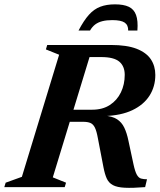

<svg xmlns="http://www.w3.org/2000/svg" viewBox="-49 -882 752 905"><path d="M385.6 -364.9Q434.7 -364.9 468.9 -387.2Q503.1 -409.5 521 -446.8Q538.9 -484.2 538.9 -529.2Q538.9 -569.7 513.4 -591.4Q487.8 -613 428.3 -613H252.9L298.1 -670H473.5Q549 -670 595 -652.1Q641 -634.1 662.1 -602.4Q683.1 -570.7 683.1 -528.6Q683.1 -474.2 655.8 -431.2Q628.5 -388.3 574.9 -362.7Q521.3 -337.2 441.6 -334.9V-337.1Q480.4 -334.3 502.6 -320Q524.7 -305.7 536.8 -280.4Q548.9 -255.2 556.3 -219L580 -108.5Q587.5 -73.8 595.8 -58.8Q604.2 -43.7 615.8 -40.4Q627.5 -37 643.9 -37L635.1 0Q575.4 4.8 539.1 2.9Q502.9 1.1 483.3 -9.4Q463.6 -19.9 454.2 -40.5Q444.9 -61.1 438.7 -93.5L412.4 -230.3Q406.4 -263.9 398.3 -280.4Q390.1 -297 377.1 -302.4Q364.1 -307.9 342.8 -307.9H182.1L173.8 -364.9ZM199.9 -46 262.3 -20.9 256 0H-28.7L-22.3 -20.9L54.1 -48.5L229.7 -624L167.3 -649.1L173.6 -670H390.4ZM480.3 -787.2Q453.5 -787.2 433.6 -782.2Q413.7 -777.2 399.5 -766.5Q385.4 -755.7 375.3 -738H321.1Q345.9 -785.4 370.1 -812.3Q394.2 -839.2 423.8 -850.3Q453.3 -861.5 493.1 -861.5Q533.8 -861.5 558.1 -850Q582.5 -838.5 592.3 -811.4Q602.2 -784.3 598.6 -738H555.2Q555.8 -763.7 538.6 -775.5Q521.3 -787.2 480.3 -787.2Z"/></svg>

Font: Newsreader Text
Style: Italic
Weight: 400
Italic angle: -17°
Designer: Hugues Gentile
Foundry: Production Type
Version: Version 1.001